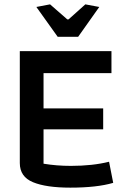

<svg xmlns="http://www.w3.org/2000/svg" viewBox="-20 -853 595 882"><path d="M147 -821 210 -833 289 -764H295L372 -833L436 -821L339 -684H245ZM71 -104V-618H492V-517H180V-355H454V-259H180V-101Q240 -91 306 -91Q405 -91 481 -110L500 -13Q425 9 303 9Q192 9 131.5 -16Q71 -41 71 -104Z"/></svg>

Font: Athiti SemiBold
Style: Regular
Weight: 600
Designer: CadsonDemak Team
Foundry: CadsonDemak
Version: Version 1.032